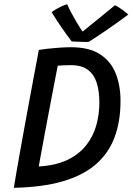

<svg xmlns="http://www.w3.org/2000/svg" viewBox="-20 -890 639 925"><path d="M46.7 14.8Q50.5 -10.2 58.5 -56.2Q66.4 -102.3 76.9 -161.1Q87.4 -219.8 99.1 -283.7Q110.8 -347.6 122.1 -409.1Q133.4 -470.7 143.1 -522.1Q152.8 -573.6 159.2 -607.5Q165.6 -641.5 167.1 -649.5Q182.1 -652.2 208.9 -655.2Q235.7 -658.2 266 -660.3Q296.4 -662.5 321.6 -662.5Q409.8 -662.5 462.2 -628.4Q514.6 -594.2 537.6 -535.7Q560.6 -477.1 560.6 -403.9Q560.6 -303.3 531 -226.2Q501.5 -149.2 439.5 -96.4Q377.4 -43.7 280.1 -15.8Q182.7 12 46.7 14.8ZM166.6 -88Q247.8 -92.7 303.7 -119.2Q359.6 -145.8 393.9 -188.5Q428.2 -231.2 443.4 -284.5Q458.7 -337.8 458.7 -396.2Q458.7 -448.9 446.4 -489.4Q434.1 -529.9 404.2 -553Q374.4 -576.1 321.1 -576.1Q309.2 -576.1 290 -575.3Q270.7 -574.5 258.2 -573.7Q242.9 -494.6 226.9 -411.3Q210.9 -328 195.6 -245.8Q180.2 -163.7 166.6 -88ZM533.6 -864.6Q542.6 -860.8 552.7 -854.4Q562.7 -848.1 572.1 -841.1Q581.6 -834.2 588.5 -828.3Q595.4 -822.4 598.1 -819.7Q564.2 -794.6 533.6 -773Q503 -751.4 477.8 -734.3Q452.6 -717.2 434.2 -705.3Q415.8 -693.5 405.9 -687.8Q394.1 -687.8 378.8 -688.2Q363.4 -688.7 349.1 -689.3Q334.9 -689.9 325.2 -690.5Q301.3 -722 277.5 -756.3Q253.8 -790.6 228.8 -831.4Q237.1 -837.9 249.7 -845.3Q262.2 -852.7 276.6 -859.3Q290.9 -865.9 303.4 -869.9Q312.1 -850.1 323.7 -828.4Q335.2 -806.8 346.8 -786.9Q358.4 -767.1 367.6 -753Q376.8 -738.9 381.1 -734.7H374.1Q387.6 -745.5 415.4 -768.1Q443.2 -790.6 475.2 -816.7Q507.2 -842.8 533.6 -864.6Z"/></svg>

Font: Grandstander Thin
Style: Italic
Weight: 100
Italic angle: -15°
Designer: Tyler Finck
Foundry: Etcetera Type Co
Version: Version 1.200